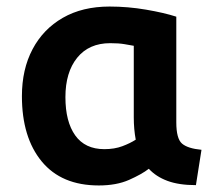

<svg xmlns="http://www.w3.org/2000/svg" viewBox="-20 -556 654 587"><path d="M282 11Q168 11 107.5 -62.5Q47 -136 47 -262Q47 -344 79.5 -405.5Q112 -467 172 -501.5Q232 -536 315 -536Q371 -536 426.5 -526.5Q482 -517 519 -505V-182Q519 -132 536.5 -117Q554 -102 596 -98L579 10Q527 10 492 -3Q457 -16 435 -40Q413 -23 374.5 -6Q336 11 282 11ZM299 -100Q330 -100 354 -109Q378 -118 395 -129Q389 -161 389 -197V-416Q378 -418 360.5 -421Q343 -424 317 -424Q252 -424 216 -379.5Q180 -335 180 -259Q180 -184 210 -142Q240 -100 299 -100Z"/></svg>

Font: Ubuntu Sans
Style: Bold
Weight: 700
Designer: Dalton Maag Ltd
Foundry: Dalton Maag Ltd
Version: Version 1.006; ttfautohint (v1.8.4.7-5d5b)